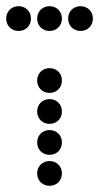

<svg xmlns="http://www.w3.org/2000/svg" viewBox="-60 -610 320 620"><path d="M0 -510C23 -510 40 -527 40 -550C40 -573 23 -590 0 -590C-23 -590 -40 -573 -40 -550C-40 -527 -23 -510 0 -510ZM100 -510C123 -510 140 -527 140 -550C140 -573 123 -590 100 -590C77 -590 60 -573 60 -550C60 -527 77 -510 100 -510ZM200 -510C223 -510 240 -527 240 -550C240 -573 223 -590 200 -590C177 -590 160 -573 160 -550C160 -527 177 -510 200 -510ZM100 -310C123 -310 140 -327 140 -350C140 -373 123 -390 100 -390C77 -390 60 -373 60 -350C60 -327 77 -310 100 -310ZM100 -210C123 -210 140 -227 140 -250C140 -273 123 -290 100 -290C77 -290 60 -273 60 -250C60 -227 77 -210 100 -210ZM100 -110C123 -110 140 -127 140 -150C140 -173 123 -190 100 -190C77 -190 60 -173 60 -150C60 -127 77 -110 100 -110ZM100 -10C123 -10 140 -27 140 -50C140 -73 123 -90 100 -90C77 -90 60 -73 60 -50C60 -27 77 -10 100 -10Z"/></svg>

Font: TINY 5x3 80
Style: Regular
Weight: 200
Designer: Jack Halten Fahnestock
Foundry: Velvetyne Type Foundry
Version: Version 1.002;hotconv 1.0.109;makeotfexe 2.5.65596